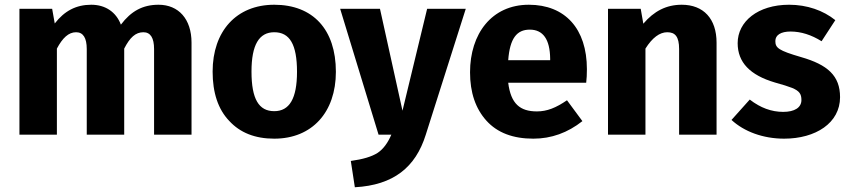

<svg xmlns="http://www.w3.org/2000/svg" viewBox="-20 -568 3583 810"><path d="M649 -548C582 -548 533 -521 490 -464C470 -517 425 -548 365 -548C301 -548 252 -522 211 -469L200 -531H62V0H220V-363C244 -408 269 -432 301 -432C331 -432 346 -408 346 -361V0H504V-363C528 -410 552 -432 585 -432C615 -432 630 -408 630 -361V0H788V-388C788 -488 733 -548 649 -548Z M1137 -548C977 -548 877 -436 877 -266C877 -177 900 -107 947 -58C993 -8 1056 17 1137 17C1297 17 1397 -95 1397 -265C1397 -444 1300 -548 1137 -548ZM1137 -432C1202 -432 1233 -381 1233 -265C1233 -152 1201 -99 1137 -99C1072 -99 1041 -150 1041 -266C1041 -379 1073 -432 1137 -432Z M1945 -531H1782L1678 -101L1583 -531H1415L1577 0H1631C1616 35 1597 61 1573 77C1548 93 1511 104 1460 111L1477 222C1640 213 1733 138 1776 1Z M2456 -276C2456 -447 2364 -548 2211 -548C2054 -548 1963 -425 1963 -263C1963 -178 1986 -110 2032 -59C2078 -8 2144 17 2230 17C2306 17 2375 -8 2437 -57L2372 -145C2325 -113 2288 -98 2245 -98C2174 -98 2135 -130 2124 -219H2453C2455 -235 2456 -254 2456 -276ZM2301 -314H2124C2131 -406 2160 -443 2215 -443C2271 -443 2300 -402 2301 -321Z M2856 -548C2791 -548 2739 -521 2694 -468L2683 -531H2545V0H2703V-363C2732 -409 2763 -432 2795 -432C2828 -432 2845 -414 2845 -361V0H3003V-388C3003 -489 2948 -548 2856 -548Z M3309 -548C3177 -548 3092 -477 3092 -386C3092 -305 3144 -251 3249 -220C3282 -211 3307 -203 3322 -197C3353 -184 3361 -171 3361 -146C3361 -114 3332 -96 3284 -96C3235 -96 3188 -113 3143 -148L3066 -62C3119 -13 3199 17 3288 17C3421 17 3524 -49 3524 -158C3524 -249 3471 -295 3360 -327C3264 -355 3251 -366 3251 -395C3251 -420 3274 -435 3315 -435C3359 -435 3403 -421 3446 -394L3504 -483C3453 -524 3385 -548 3309 -548Z"/></svg>

Font: Fira Sans
Style: Bold
Weight: 700
Designer: Carrois Corporate & Edenspiekermann AG
Foundry: Carrois Corporate GbR & Edenspiekermann AG
Version: Version 4.203